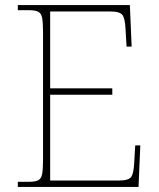

<svg xmlns="http://www.w3.org/2000/svg" viewBox="-20 -734 625 754"><path d="M50 0V-20H93Q118 -20 130 -26Q142 -32 145.5 -51Q149 -70 149 -108V-606Q149 -645 145.5 -663.5Q142 -682 130 -688Q118 -694 93 -694H50V-714H490L497 -551H477L473 -620Q471 -661 461 -675Q451 -689 412 -689H177V-387H421V-362H177V-25H446Q485 -25 495 -39Q505 -53 507 -94L511 -163H531L524 0Z"/></svg>

Font: Noto Serif Tamil Thin
Style: Regular
Weight: 100
Designer: Indian Type Foundry, Tom Grace, and the Monotype Design Team
Foundry: Monotype Imaging Inc.
Version: Version 2.004; ttfautohint (v1.8.4.7-5d5b)